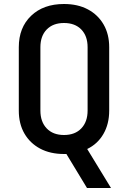

<svg xmlns="http://www.w3.org/2000/svg" viewBox="-20 -760 640 960"><path d="M415 180 312 10Q305 10 300 10Q231 10 180.5 -17Q130 -44 102 -92.5Q74 -141 74 -207V-524Q74 -622 135.5 -681Q197 -740 300 -740Q369 -740 419.5 -713Q470 -686 498 -637.5Q526 -589 526 -524V-207Q526 -140 497 -90Q468 -40 416 -15L535 180ZM300 -85Q355 -85 386.5 -118Q418 -151 418 -207V-524Q418 -580 386.5 -612.5Q355 -645 300 -645Q245 -645 213.5 -612.5Q182 -580 182 -524V-207Q182 -151 213.5 -118Q245 -85 300 -85Z"/></svg>

Font: JetBrains Mono SemiBold
Style: Regular
Weight: 472
Monospace: yes
Designer: Philipp Nurullin, Konstantin Bulenkov
Foundry: JetBrains
Version: Version 2.305; ttfautohint (v1.8.4.7-5d5b)